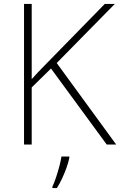

<svg xmlns="http://www.w3.org/2000/svg" viewBox="-20 -734 610 975"><path d="M570 0H522L239 -386L141 -290V0H102V-714H141V-332Q156 -349 172.5 -366.5Q189 -384 206 -401L512 -714H563L268 -414ZM332 68Q327 92 317.5 118.5Q308 145 296 171Q284 197 269 221H246V214Q254 198 263.5 170Q273 142 281 112Q289 82 292 61H332Z"/></svg>

Font: Noto Sans Khmer ExtraLight
Style: Regular
Weight: 250
Version: Version 2.003